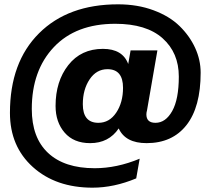

<svg xmlns="http://www.w3.org/2000/svg" viewBox="-20 -742 958 888"><path d="M397 -80Q321 -80 279 -128.5Q237 -177 237 -252Q237 -366 296 -441Q355 -516 456 -516Q547 -516 573 -446L584 -509H708L660 -232Q657 -221 657 -213Q657 -174 699 -174Q746 -174 776.5 -228.5Q807 -283 807 -388Q807 -498 732 -565Q657 -632 513 -632Q331 -632 229 -524Q127 -416 127 -238Q127 -105 202.5 -34.5Q278 36 418 36Q520 36 626 -8L610 83Q507 126 408 126Q238 126 132 30.5Q26 -65 26 -220Q26 -454 160.5 -588Q295 -722 526 -722Q616 -722 690 -694.5Q764 -667 810.5 -621.5Q857 -576 882.5 -520.5Q908 -465 908 -406Q908 -247 842.5 -163.5Q777 -80 658 -80Q560 -80 529 -148Q483 -80 397 -80ZM435 -174Q486 -174 517.5 -221Q549 -268 549 -336Q549 -422 477 -422Q426 -422 394.5 -375Q363 -328 363 -260Q363 -174 435 -174Z"/></svg>

Font: Creato Display ExtraBold
Style: Italic
Weight: 800
Italic angle: -10°
Version: Version 1.000